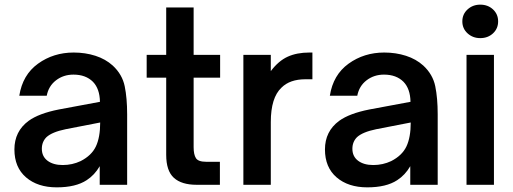

<svg xmlns="http://www.w3.org/2000/svg" viewBox="-20 -795 2209 826"><path d="M42 -152Q42 -230 103 -275Q147 -307 233 -324L410 -357Q409 -413 380 -443Q349 -474 296 -474Q253 -474 221 -449.5Q189 -425 181 -383H63Q77 -473 143.5 -521Q210 -569 297 -569Q347 -569 390.5 -555Q434 -541 465 -513Q506 -475 516.5 -424Q527 -373 527 -303V0H409V-80Q387 -42 353 -20Q306 11 224 11Q142 11 92 -32Q42 -75 42 -152ZM327 -102Q374 -126 392.5 -165Q411 -204 411 -268L262 -239Q204 -227 180 -205Q160 -185 160 -155Q160 -122 184.5 -103.5Q209 -85 250 -85Q291 -85 327 -102Z M826 0Q761 0 728 -30Q695 -60 695 -129V-461H611V-559H695V-763H813V-559H927V-461H813V-162Q813 -130 823 -114.5Q833 -99 867 -99H926V0Z M1027 0V-559H1145V-489Q1178 -533 1217.5 -551Q1257 -569 1311 -569H1324V-454H1294Q1227 -454 1191 -418Q1145 -375 1145 -270V0Z M1378 -152Q1378 -230 1439 -275Q1483 -307 1569 -324L1746 -357Q1745 -413 1716 -443Q1685 -474 1632 -474Q1589 -474 1557 -449.5Q1525 -425 1517 -383H1399Q1413 -473 1479.5 -521Q1546 -569 1633 -569Q1683 -569 1726.5 -555Q1770 -541 1801 -513Q1842 -475 1852.5 -424Q1863 -373 1863 -303V0H1745V-80Q1723 -42 1689 -20Q1642 11 1560 11Q1478 11 1428 -32Q1378 -75 1378 -152ZM1663 -102Q1710 -126 1728.5 -165Q1747 -204 1747 -268L1598 -239Q1540 -227 1516 -205Q1496 -185 1496 -155Q1496 -122 1520.5 -103.5Q1545 -85 1586 -85Q1627 -85 1663 -102Z M2105 0H1987V-559H2105ZM1969 -703Q1969 -734 1991.5 -754.5Q2014 -775 2046 -775Q2079 -775 2101 -754.5Q2123 -734 2123 -703Q2123 -672 2101 -651.5Q2079 -631 2046 -631Q2014 -631 1991.5 -651.5Q1969 -672 1969 -703Z"/></svg>

Font: Open Sauce One SemiBold
Style: Regular
Weight: 600
Designer: Alfredo Marco Pradil
Foundry: Creative Sauce Fz LLC
Version: Version 1.477